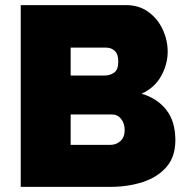

<svg xmlns="http://www.w3.org/2000/svg" viewBox="-20 -730 730 750"><path d="M665 -182Q665 -118 630.5 -78Q596 -38 538 -19Q480 0 410 0H61V-710H473Q523 -710 559.5 -683.5Q596 -657 615.5 -615Q635 -573 635 -528Q635 -479 609.5 -433Q584 -387 533 -364Q594 -346 629.5 -301Q665 -256 665 -182ZM256 -544V-435H389Q409 -435 425.5 -446Q442 -457 442 -490Q442 -519 428 -531.5Q414 -544 395 -544ZM467 -222Q467 -248 453 -265.5Q439 -283 417 -283H256V-164H410Q434 -164 450.5 -179Q467 -194 467 -222Z"/></svg>

Font: Raleway Black
Style: Regular
Weight: 900
Designer: Matt McInerney, Pablo Impallari, Rodrigo Fuenzalida
Foundry: Matt McInerney, Pablo Impallari, Rodrigo Fuenzalida
Version: Version 4.026